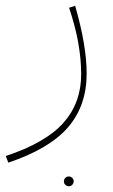

<svg xmlns="http://www.w3.org/2000/svg" viewBox="-42 -323 394 667"><path d="M-13 242 -22 219Q117 173 178.5 103.5Q240 34 240 -65Q240 -172 198 -296L219 -303Q259 -165 259 -67Q259 44 194.5 119Q130 194 -13 242ZM209 319Q204 324 197 324Q190 324 185 319Q180 314 180 307Q180 300 185 295Q190 290 197 290Q204 290 209 295Q214 300 214 307Q214 314 209 319Z"/></svg>

Font: FiraGO Thin
Style: Regular
Weight: 100
Designer: bBox Type
Foundry: bBox Type GmbH
Version: Version 1.001;PS 001.001;hotconv 1.0.88;makeotf.lib2.5.64775